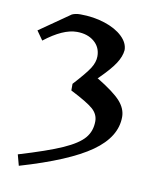

<svg xmlns="http://www.w3.org/2000/svg" viewBox="-71 -880 610 710"><g transform="rotate(10 234.0 -525.5)"><path d="M392 -474Q392 -399 310 -341Q228 -283 47 -230L36 -271Q143 -303 198 -327.5Q253 -352 275 -378Q297 -404 297 -441Q297 -467 276 -486Q255 -505 190 -538V-563Q234 -611 248.5 -634Q263 -657 263 -679Q263 -713 238 -734Q213 -755 173 -755Q121 -755 52 -701L28 -735L143 -815Q156 -821 174 -821Q224 -821 266.5 -807Q309 -793 333.5 -769.5Q358 -746 358 -719Q356 -695 338.5 -668Q321 -641 279 -600H277Q343 -560 367.5 -532.5Q392 -505 392 -474Z"/></g></svg>

Font: Inknut Antiqua Light
Style: Regular
Weight: 300
Designer: Claus Eggers Sørensen
Foundry: Claus Eggers Sørensen
Version: Version 1.003; ttfautohint (v1.8.2) -l 8 -r 50 -G 200 -x 14 